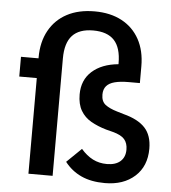

<svg xmlns="http://www.w3.org/2000/svg" viewBox="-54 -801 769 862"><g transform="rotate(5 331.0 -370.0)"><path d="M636 -159Q636 -80 585 -34Q534 12 450 12Q388 12 343.5 -8.5Q299 -29 269 -68L335 -132Q360 -103 388.5 -88.5Q417 -74 452 -74Q491 -74 512.5 -93Q534 -112 534 -146Q534 -175 519 -192.5Q504 -210 466 -220L435 -228Q397 -239 367 -256Q337 -273 320 -302Q303 -331 303 -375Q303 -440 346.5 -479Q390 -518 465 -525V-529Q465 -599 434 -632.5Q403 -666 339 -666Q276 -666 245 -632.5Q214 -599 214 -529V0H105V-431H26V-520H105V-524Q105 -594 133.5 -645.5Q162 -697 214 -724.5Q266 -752 338 -752Q409 -752 460.5 -724.5Q512 -697 540 -646Q568 -595 568 -525V-449H517Q480 -449 455 -442.5Q430 -436 417.5 -421.5Q405 -407 405 -383Q405 -352 424 -337.5Q443 -323 477 -313L507 -304Q573 -287 604.5 -253Q636 -219 636 -159Z"/></g></svg>

Font: IBM Plex Sans Medium
Style: Regular
Weight: 500
Designer: Mike Abbink, Paul van der Laan, Pieter van Rosmalen
Foundry: Bold Monday
Version: Version 3.201